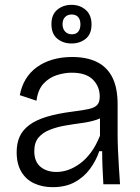

<svg xmlns="http://www.w3.org/2000/svg" viewBox="-20 -763 581 795"><path d="M198 12Q156 12 122 -3.5Q88 -19 68.5 -51.5Q49 -84 49 -133Q49 -170 61.5 -197.5Q74 -225 101.5 -245.5Q129 -266 173.5 -279.5Q218 -293 281 -301Q322 -306 347 -311.5Q372 -317 382.5 -328.5Q393 -340 393 -363Q393 -405 364.5 -433.5Q336 -462 277 -462Q247 -462 215.5 -452Q184 -442 160.5 -417Q137 -392 131 -346L62 -369Q69 -406 86.5 -435Q104 -464 132 -484.5Q160 -505 197 -516Q234 -527 279 -527Q340 -527 382 -506Q424 -485 445.5 -442Q467 -399 467 -331V-211Q467 -179 468.5 -142Q470 -105 472.5 -68.5Q475 -32 477 0H408Q406 -36 404.5 -69.5Q403 -103 403 -137H391Q378 -98 352.5 -63.5Q327 -29 289 -8.5Q251 12 198 12ZM214 -51Q238 -51 262.5 -59.5Q287 -68 311.5 -86Q336 -104 357 -132.5Q378 -161 394 -201V-296L422 -293Q407 -276 379.5 -267Q352 -258 318 -253.5Q284 -249 249.5 -243Q215 -237 186 -225.5Q157 -214 139.5 -193.5Q122 -173 122 -137Q122 -94 147.5 -72.5Q173 -51 214 -51ZM276 -583Q241 -583 217 -603Q193 -623 193 -663Q193 -703 217.5 -723Q242 -743 276 -743Q311 -743 335 -722Q359 -701 359 -662Q359 -622 335 -602.5Q311 -583 276 -583ZM278 -621Q295 -621 304 -632Q313 -643 313 -662Q313 -682 303.5 -692.5Q294 -703 277 -703Q260 -703 249.5 -692.5Q239 -682 239 -663Q239 -644 249.5 -632.5Q260 -621 278 -621Z"/></svg>

Font: Bricolage Grotesque 24pt Light
Style: Regular
Weight: 300
Designer: Mathieu Triay
Foundry: Atelier Triay
Version: Version 1.001;gftools[0.9.33.dev8+g029e19f]